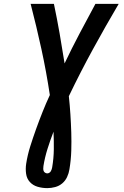

<svg xmlns="http://www.w3.org/2000/svg" viewBox="-20 -755 640 990"><path d="M224 215Q198 215 174 208Q150 201 134 183.5Q118 166 114.5 140.5Q111 115 115 89Q122 44 136 -0.5Q150 -45 166 -89.5Q182 -134 199.5 -178Q217 -222 237 -265Q219 -385 193.5 -502Q168 -619 138 -735H258Q274 -659 287.5 -582Q301 -505 313 -428Q350 -506 390.5 -582.5Q431 -659 472 -735H592Q523 -618 458 -499Q393 -380 335 -259Q340 -212 343 -165.5Q346 -119 347.5 -72Q349 -25 347.5 22.5Q346 70 338 118Q335 138 326 157.5Q317 177 301 190.5Q285 204 264.5 209.5Q244 215 224 215ZM224 139Q229 139 234 136Q239 133 242 128Q245 123 246.5 118Q248 113 249 108Q257 61 257.5 15Q258 -31 256 -76Q239 -32 225 12.5Q211 57 204 101Q203 108 203 114.5Q203 121 205 126.5Q207 132 212.5 135.5Q218 139 224 139Z"/></svg>

Font: Iosevka Aile
Style: Bold Italic
Weight: 700
Italic angle: -9°
Designer: Belleve Invis
Foundry: Belleve Invis
Version: Version 28.0.1; ttfautohint (v1.8.4)